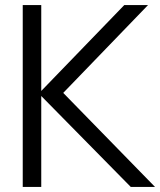

<svg xmlns="http://www.w3.org/2000/svg" viewBox="-20 -740 634 760"><path d="M143.3 0H70V-720H143.3V-380L472 -720H566L230.3 -372.3L593.7 0H497.7L143.3 -360Z"/></svg>

Font: Manrope Variable Light
Style: Regular
Weight: 200
Designer: Mikhail Sharanda
Foundry: Mikhail Sharanda
Version: Version 4.505